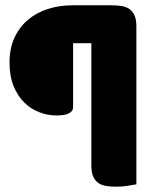

<svg xmlns="http://www.w3.org/2000/svg" viewBox="-20 -627 590 725"><path d="M401 -607Q423 -607 440.5 -604Q458 -601 470 -592Q482 -583 488.5 -567.5Q495 -552 495 -527V69Q484 71 462.5 74.5Q441 78 419 78Q397 78 379.5 75Q362 72 350 63Q338 54 331.5 38.5Q325 23 325 -2V-464H256V-221Q256 -208 241 -199.5Q226 -191 193 -191Q161 -191 129 -203Q97 -215 72 -239.5Q47 -264 31.5 -301.5Q16 -339 16 -391Q16 -445 35 -485.5Q54 -526 86.5 -553Q119 -580 162 -593.5Q205 -607 253 -607Z"/></svg>

Font: Baloo Tammudu
Style: Regular
Weight: 400
Designer: Omkar Shende and Ek Type
Foundry: Ek Type
Version: Version 1.007;PS 1.000;hotconv 1.0.88;makeotf.lib2.5.647800